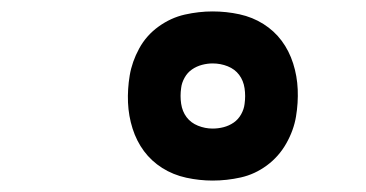

<svg xmlns="http://www.w3.org/2000/svg" viewBox="-20 -825 640 336"><path d="M352 -509Q329 -509 306 -514Q283 -519 264 -531Q245 -543 232 -560.5Q219 -578 212 -600Q205 -622 204 -645.5Q203 -669 207 -693Q211 -717 223.5 -740Q236 -763 257.5 -778.5Q279 -794 303.5 -799.5Q328 -805 352 -805Q376 -805 399 -800Q422 -795 441 -783Q460 -771 473 -753.5Q486 -736 493 -714Q500 -692 501 -668.5Q502 -645 498 -621Q494 -597 481 -574Q468 -551 447 -535.5Q426 -520 401.5 -514.5Q377 -509 352 -509ZM352 -600Q362 -600 371.5 -602.5Q381 -605 389 -610.5Q397 -616 402 -625Q407 -634 408 -643Q410 -657 408 -670.5Q406 -684 398.5 -694Q391 -704 378.5 -709Q366 -714 352 -714Q343 -714 333.5 -711.5Q324 -709 316 -703.5Q308 -698 303 -689Q298 -680 297 -671Q295 -657 297 -643.5Q299 -630 306.5 -620Q314 -610 326.5 -605Q339 -600 352 -600Z"/></svg>

Font: Iosevka Curly Slab ExObl
Style: Bold
Weight: 700
Width: 7
Italic angle: -9°
Monospace: yes
Designer: Belleve Invis
Foundry: Belleve Invis
Version: Version 11.0.0; ttfautohint (v1.8.3)